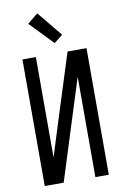

<svg xmlns="http://www.w3.org/2000/svg" viewBox="-104 -1039 709 1098"><g transform="rotate(-10 250.0 -490.0)"><path d="M64 0V-735H142V-152L204 -350L326 -735H436V0H358V-583L174 0ZM262 -795 132 -930 193 -980 312 -835Z"/></g></svg>

Font: Iosevka Term
Style: Regular
Weight: 400
Monospace: yes
Designer: Belleve Invis
Foundry: Belleve Invis
Version: Version 30.0.1